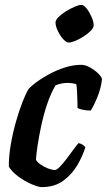

<svg xmlns="http://www.w3.org/2000/svg" viewBox="-20 -765 437 785"><path d="M151 0Q137 0 109 -12Q81 -24 54.5 -43.5Q28 -63 16 -84Q16 -128 24.5 -176.5Q33 -225 46 -270Q59 -315 72.5 -349.5Q86 -384 97 -401Q106 -412 128 -428.5Q150 -445 180.5 -461.5Q211 -478 245 -489Q279 -500 312 -500Q329 -500 348.5 -489Q368 -478 382 -464Q396 -450 397 -441Q393 -405 378.5 -369Q364 -333 351 -313Q332 -313 317 -316.5Q302 -320 297 -324Q297 -331 296.5 -350.5Q296 -370 295 -390.5Q294 -411 292 -421Q274 -426 255 -426Q231 -426 207 -416Q187 -382 172.5 -338.5Q158 -295 148.5 -250.5Q139 -206 133.5 -169Q128 -132 127 -112Q132 -102 146.5 -92Q161 -82 177 -76Q193 -70 205 -70Q212 -70 225 -83.5Q238 -97 252.5 -116Q267 -135 280 -153Q293 -171 301 -180Q311 -178 318.5 -173Q326 -168 329 -163Q319 -130 297.5 -92Q276 -54 240 -27Q204 0 151 0ZM261 -591Q251 -591 238 -605.5Q225 -620 216 -639.5Q207 -659 207 -673Q207 -683 219.5 -695.5Q232 -708 250 -719Q268 -730 285.5 -737.5Q303 -745 312 -745Q323 -745 334.5 -730Q346 -715 354.5 -695.5Q363 -676 363 -662Q363 -651 351 -639Q339 -627 322 -616Q305 -605 288 -598Q271 -591 261 -591Z"/></svg>

Font: Texturina 72pt 72pt Regular
Style: Bold Italic
Weight: 700
Italic angle: -11°
Designer: Guillermo Torres Carreño
Foundry: Omnibus-Type
Version: Version 1.002; ttfautohint (v1.8.3)